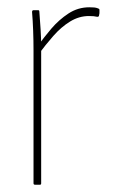

<svg xmlns="http://www.w3.org/2000/svg" viewBox="-20 -507 314 527"><path d="M76 0Q72 0 72 -4V-368Q72 -396 71 -423Q70 -450 68 -474Q68 -479 72 -479H85Q88 -479 88 -475Q90 -451 91.5 -425.5Q93 -400 93 -381V-372V-4Q93 0 90 0ZM85 -357V-382Q100 -404 121 -428.5Q142 -453 168 -470Q194 -487 225 -487Q233 -487 238.5 -486.5Q244 -486 249 -484Q251 -483 252 -482.5Q253 -482 253 -479Q253 -475 253 -472Q253 -469 252 -466Q252 -460 246 -461Q242 -462 237 -462.5Q232 -463 224 -463Q197 -463 172.5 -448Q148 -433 126.5 -408.5Q105 -384 85 -357Z"/></svg>

Font: Sofia Sans Condensed Thin
Style: Regular
Weight: 250
Version: Version 4.100